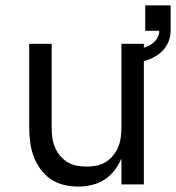

<svg xmlns="http://www.w3.org/2000/svg" viewBox="-20 -682 651 710"><path d="M268 8Q242 8 215.5 1.5Q189 -5 167 -20Q145 -35 129 -57.5Q113 -80 104 -105Q95 -130 91.5 -156.5Q88 -183 88 -210V-520H171V-210Q171 -192 173.5 -173.5Q176 -155 183 -138Q190 -121 202 -106.5Q214 -92 229.5 -82.5Q245 -73 263.5 -69.5Q282 -66 300 -66Q318 -66 336.5 -69.5Q355 -73 370.5 -82.5Q386 -92 398 -106.5Q410 -121 417 -138Q424 -155 426.5 -173.5Q429 -192 429 -210V-520H512V0H429V-96Q419 -72 403 -51.5Q387 -31 366 -17.5Q345 -4 319.5 2Q294 8 268 8ZM471 -447 463 -496Q474 -497 485.5 -499.5Q497 -502 508.5 -505Q520 -508 530.5 -513Q541 -518 549.5 -526Q558 -534 563.5 -545Q569 -556 569 -568H517V-662H611V-568Q611 -542 599 -519Q587 -496 566 -481Q545 -466 520.5 -458.5Q496 -451 471 -447Z"/></svg>

Font: Nova
Style: Regular
Weight: 400
Monospace: yes
Designer: Belleve Invis
Foundry: Belleve Invis
Version: Version 24.1.4; ttfautohint (v1.8.4)